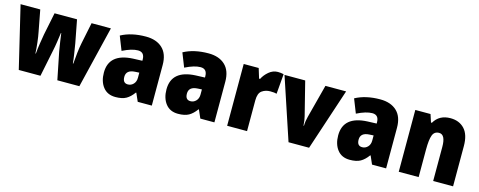

<svg xmlns="http://www.w3.org/2000/svg" viewBox="-29 -1106 4141 1659"><g transform="rotate(15 2041.5 -276.5)"><path d="M682 0 816 -553H643L604 -363Q596 -325 590 -272Q584 -219 581 -175H577Q574 -210 566.5 -258.5Q559 -307 552 -349L513 -553H312L271 -352Q265 -318 257 -266.5Q249 -215 246 -175H242Q240 -219 234 -271.5Q228 -324 220 -363L184 -553H8L140 0H334L383 -240Q391 -277 398 -324.5Q405 -372 409 -403H412Q416 -375 422.5 -328Q429 -281 436 -244L485 0Z M1152 -201Q1152 -166 1131.5 -144.5Q1111 -123 1082 -123Q1036 -123 1036 -179Q1036 -241 1115 -245L1152 -247ZM906 -513 955 -389Q1037 -430 1092 -430Q1151 -430 1151 -363V-353L1069 -350Q856 -340 856 -169Q856 -90 895 -40Q934 10 1006 10Q1066 10 1101.5 -10Q1137 -30 1168 -73H1172L1204 0H1330V-363Q1330 -462 1276 -512.5Q1222 -563 1128 -563Q998 -563 906 -513Z M1712 -201Q1712 -166 1691.5 -144.5Q1671 -123 1642 -123Q1596 -123 1596 -179Q1596 -241 1675 -245L1712 -247ZM1466 -513 1515 -389Q1597 -430 1652 -430Q1711 -430 1711 -363V-353L1629 -350Q1416 -340 1416 -169Q1416 -90 1455 -40Q1494 10 1566 10Q1626 10 1661.5 -10Q1697 -30 1728 -73H1732L1764 0H1890V-363Q1890 -462 1836 -512.5Q1782 -563 1688 -563Q1558 -563 1466 -513Z M2174 -465H2165L2138 -553H2004V0H2182V-275Q2182 -339 2213.5 -361.5Q2245 -384 2287 -384Q2308 -384 2321.5 -382.5Q2335 -381 2345 -378L2360 -557Q2333 -563 2308 -563Q2264 -563 2228 -532.5Q2192 -502 2174 -465Z M2737 0 2920 -553H2735L2657 -255Q2652 -236 2648.5 -214.5Q2645 -193 2645 -172H2641Q2640 -195 2636.5 -217.5Q2633 -240 2629 -255L2554 -553H2369L2553 0Z M3248 -201Q3248 -166 3227.5 -144.5Q3207 -123 3178 -123Q3132 -123 3132 -179Q3132 -241 3211 -245L3248 -247ZM3002 -513 3051 -389Q3133 -430 3188 -430Q3247 -430 3247 -363V-353L3165 -350Q2952 -340 2952 -169Q2952 -90 2991 -40Q3030 10 3102 10Q3162 10 3197.5 -10Q3233 -30 3264 -73H3268L3300 0H3426V-363Q3426 -462 3372 -512.5Q3318 -563 3224 -563Q3094 -563 3002 -513Z M3706 -483H3698L3675 -553H3539V0H3717V-247Q3717 -335 3732 -375Q3747 -415 3790 -415Q3847 -415 3847 -304V0H4025V-360Q4025 -462 3978 -512.5Q3931 -563 3852 -563Q3752 -563 3706 -483Z"/></g></svg>

Font: Noto Sans UI SemiCondensed Black
Style: Regular
Weight: 900
Width: 4
Designer: Monotype Design Team
Foundry: Monotype Imaging Inc.
Version: 1.001